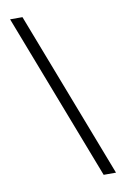

<svg xmlns="http://www.w3.org/2000/svg" viewBox="-87 -763 568 875"><g transform="rotate(-10 197.0 -325.0)"><path d="M23.4 -710.9H80.6L377.4 61H320.3Z"/></g></svg>

Font: RobotoDraft Light
Style: Regular
Weight: 300
Version: Version 2.001151; 2014